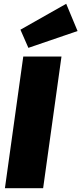

<svg xmlns="http://www.w3.org/2000/svg" viewBox="-20 -995 430 1015"><path d="M330 -975 88 -838 130 -742 390 -831ZM305 -696H103L6 0H208Z"/></svg>

Font: Fira Sans Heavy
Style: Italic
Weight: 900
Italic angle: -8°
Designer: bBox Type GmbH & Carrois Corporate GbR & Edenspiekermann AG
Foundry: bBox Type GmbH & Carrois Corporate GbR & Edenspiekermann AG
Version: Version 4.301;PS 004.301;hotconv 1.0.88;makeotf.lib2.5.64775